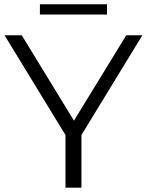

<svg xmlns="http://www.w3.org/2000/svg" viewBox="-20 -862 675 882"><path d="M280.8 0V-260.3L297.7 -214.1L0.9 -700H80L340.7 -273.4H298.7L560 -700H634L337.2 -214.1L354.1 -260.3V0ZM163.3 -795.2V-842.4H471.6V-795.2Z"/></svg>

Font: Montserrat Thin
Style: Regular
Weight: 100
Designer: Julieta Ulanovsky
Foundry: Julieta Ulanovsky
Version: Version 9.000